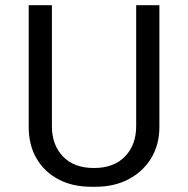

<svg xmlns="http://www.w3.org/2000/svg" viewBox="-20 -706 721 736"><path d="M331 10Q258 10 204 -18.5Q150 -47 120 -98.5Q90 -150 90 -220V-686H179V-222Q179 -150 221.5 -106Q264 -62 340 -62Q417 -62 459.5 -106.5Q502 -151 502 -222V-686H591V-220Q591 -151 559.5 -99.5Q528 -48 473 -19Q418 10 346 10Z"/></svg>

Font: Chivo Medium Light
Style: Regular
Weight: 300
Version: Version 2.002